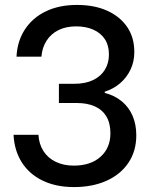

<svg xmlns="http://www.w3.org/2000/svg" viewBox="-20 -750 620 779"><path d="M280 9Q207 9 152.5 -17.5Q98 -44 68 -92Q38 -140 35 -203H136Q138 -166 156 -137.5Q174 -109 206 -93.5Q238 -78 279 -78Q348 -78 388 -114Q428 -150 428 -209Q428 -250 411.5 -277.5Q395 -305 364.5 -318.5Q334 -332 293 -332H219V-410H281Q326 -410 357.5 -425Q389 -440 405.5 -467Q422 -494 422 -529Q422 -566 405.5 -591Q389 -616 359 -629.5Q329 -643 289 -643Q248 -643 217.5 -628Q187 -613 169 -585Q151 -557 148 -520H47Q50 -583 81 -630.5Q112 -678 166 -704Q220 -730 292 -730Q363 -730 415 -706.5Q467 -683 496 -640.5Q525 -598 525 -539Q525 -500 509.5 -467.5Q494 -435 467 -412Q440 -389 405 -378V-373Q445 -363 474 -339Q503 -315 518 -280Q533 -245 533 -201Q533 -137 501 -89.5Q469 -42 412 -16.5Q355 9 280 9Z"/></svg>

Font: Mona Sans ExtraLight Medium
Style: Regular
Weight: 500
Version: Version 2.000